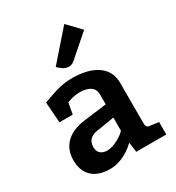

<svg xmlns="http://www.w3.org/2000/svg" viewBox="-183 -869 909 991"><g transform="rotate(-30 272.0 -373.5)"><path d="M449 -351C449 -455 352 -495 248 -495C187 -495 151 -483 67 -453L76 -330H155L167 -396C187 -405 216 -412 242 -412C292 -412 329 -395 329 -349V-291L190 -273C91 -260 40 -204 40 -124C40 -45 85 10 183 10C252 10 308 -32 335 -59L343 0H522V-74L471 -81C453 -83 449 -91 449 -109ZM329 -212V-134C316 -117 260 -80 219 -80C184 -80 163 -98 163 -130C163 -167 184 -188 219 -194ZM351 -757 202 -587C213 -576 235 -554 261 -554C273 -554 285 -557 297 -568L425 -680Z"/></g></svg>

Font: Enriqueta
Style: Bold
Weight: 700
Designer: Viviana Monsalve, Gustavo Ibarra
Foundry: Viviana Monsalve, Gustavo Ibarra
Version: Version 1.002